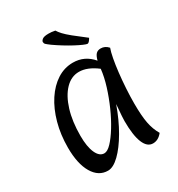

<svg xmlns="http://www.w3.org/2000/svg" viewBox="-214 -1055 1116 1205"><g transform="rotate(-30 343.5 -452.0)"><path d="M215 14Q147 14 107.5 -53Q68 -120 68 -237Q68 -331 90.5 -412.5Q113 -494 153 -555Q193 -616 246 -650Q299 -684 361 -684Q446 -684 502 -617Q510 -648 522.5 -661Q535 -674 557 -674Q588 -674 611 -648Q602 -624 594 -581.5Q586 -539 580 -486.5Q574 -434 570.5 -377.5Q567 -321 567 -269Q567 -179 577.5 -125.5Q588 -72 613 -30Q584 7 545 7Q503 7 481 -47Q459 -101 459 -204Q459 -219 460.5 -240.5Q462 -262 464 -284.5Q466 -307 467 -323Q433 -227 388.5 -150.5Q344 -74 298.5 -30Q253 14 215 14ZM249 -92Q272 -92 301 -122.5Q330 -153 361.5 -204Q393 -255 420.5 -317Q448 -379 468 -443Q488 -507 494 -563Q426 -615 365 -615Q309 -615 265.5 -570Q222 -525 197.5 -445.5Q173 -366 173 -262Q173 -183 193.5 -137.5Q214 -92 249 -92ZM501 -740Q494 -740 472 -749.5Q450 -759 420 -775Q390 -791 358.5 -810.5Q327 -830 300 -849Q277 -866 270 -873Q263 -880 263 -890Q263 -899 275 -908.5Q287 -918 320 -918Q330 -918 341.5 -917Q353 -916 367 -913Q376 -898 392.5 -880Q409 -862 441.5 -835.5Q474 -809 528 -768Q512 -740 501 -740Z"/></g></svg>

Font: Paprika
Style: Regular
Weight: 400
Designer: Eduardo Rodriguez Tunni
Foundry: Eduardo Rodriguez Tunni
Version: Version 1.010; ttfautohint (v1.8.3)